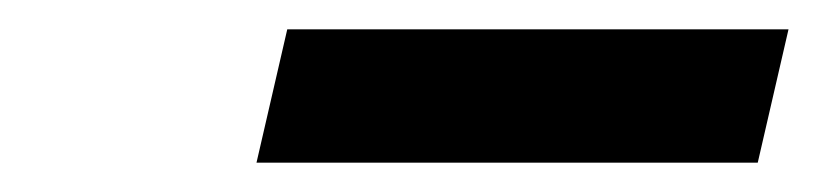

<svg xmlns="http://www.w3.org/2000/svg" viewBox="-20 -690 558 131"><path d="M518 -670 497 -579H155L176 -670Z"/></svg>

Font: Work Sans SemiBold
Style: Italic
Weight: 600
Italic angle: -13°
Designer: Wei Huang
Foundry: Wei Huang
Version: Version 2.012; ttfautohint (v1.8.3)